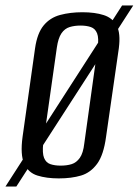

<svg xmlns="http://www.w3.org/2000/svg" viewBox="-49 -644 510 706"><path d="M-29 42 400 -624H441L11 42ZM167 12Q122 12 88.5 1.5Q55 -9 40 -42Q25 -75 34 -141L80 -467Q88 -522 111.5 -550.5Q135 -579 172 -589Q209 -599 254 -599Q300 -599 332.5 -588.5Q365 -578 380 -550Q395 -522 388 -467L341 -141Q332 -74 308 -41.5Q284 -9 249 1.5Q214 12 167 12ZM174 -35Q197 -35 214.5 -40.5Q232 -46 244.5 -63.5Q257 -81 261 -117L310 -469Q315 -504 308 -521.5Q301 -539 285 -544.5Q269 -550 247 -550Q225 -550 207 -544.5Q189 -539 177 -521.5Q165 -504 160 -469L110 -117Q106 -81 113 -63.5Q120 -46 136 -40.5Q152 -35 174 -35Z"/></svg>

Font: Alumni Sans Medium
Style: Italic
Weight: 500
Italic angle: -8°
Designer: Robert E. Leuschke
Foundry: Robert E. Leuschke
Version: Version 1.016